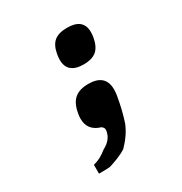

<svg xmlns="http://www.w3.org/2000/svg" viewBox="-171 -690 941 990"><g transform="rotate(-30 300.0 -195.0)"><path d="M217.5 75Q268.5 49 277 1.5Q278 -4.5 278 -7Q278 -14 274.8 -19.2Q271.5 -24.5 264.5 -29.5Q193 -50.5 193 -120.5Q193 -134.5 196 -151Q205.5 -207.5 234.8 -232.2Q264 -257 317 -257Q418.5 -257 418.5 -165.5Q418.5 -147.5 415 -128.5Q402 -51 380 15Q357.5 71.5 305.5 124.5Q282.5 139.5 251.8 151.5Q221 163.5 201 169.5Q185.5 171.5 155.5 171.5H134V119Q156.5 113.5 176.2 103Q196 92.5 217.5 75ZM252 -437.5Q252 -452.5 255 -469.5Q263.5 -519 290 -540.8Q316.5 -562.5 367 -562.5Q463 -562.5 463 -482Q463 -467.5 460 -450Q451 -400 424.8 -377.8Q398.5 -355.5 348.5 -355.5Q252 -355.5 252 -437.5Z"/></g></svg>

Font: JuliaMono ExtraBoldItalic
Style: Regular
Weight: 800
Italic angle: -9°
Monospace: yes
Designer: cormullion
Foundry: corm
Version: Version 0.049; ttfautohint (v1.8.4)